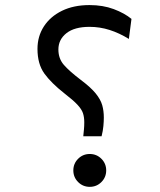

<svg xmlns="http://www.w3.org/2000/svg" viewBox="-20 -723 626 753"><path d="M306.6 -188.5Q308.1 -204.1 309.3 -216.1Q310.5 -228 310.5 -243.2Q310.5 -263.7 305.4 -279.1Q300.3 -294.4 283.7 -312.3Q267.1 -330.1 232.4 -356.9Q180.7 -397.5 153.8 -434.8Q127 -472.2 127 -531.2Q127 -580.6 152.1 -619.4Q177.2 -658.2 223.1 -680.7Q269 -703.1 331.1 -703.1Q383.8 -703.1 426 -687.3Q468.3 -671.4 495.6 -648.9L485.4 -570.3Q448.2 -593.3 409.9 -605.5Q371.6 -617.7 331.1 -617.7Q272 -617.7 240.5 -592.8Q209 -567.9 209 -528.8Q209 -493.2 230.5 -468.5Q252 -443.8 296.9 -409.7Q335.9 -380.4 355.2 -356.7Q374.5 -333 380.9 -310.5Q387.2 -288.1 387.2 -262.2Q387.2 -247.6 385.5 -228.8Q383.8 -210 378.4 -188.5ZM332 9.8Q305.2 9.8 286.4 -9Q267.6 -27.8 267.6 -54.7Q267.6 -81.5 286.4 -100.3Q305.2 -119.1 332 -119.1Q358.9 -119.1 377.7 -100.3Q396.5 -81.5 396.5 -54.7Q396.5 -27.8 377.7 -9Q358.9 9.8 332 9.8Z"/></svg>

Font: Cascadia Code NF SemiLight
Style: Regular
Weight: 350
Monospace: yes
Designer: Aaron Bell
Foundry: Saja Typeworks
Version: Version 2404.023; ttfautohint (v1.8.4)